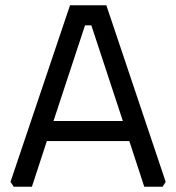

<svg xmlns="http://www.w3.org/2000/svg" viewBox="-20 -710 670 730"><path d="M19.9 -18.5 246.2 -690H384.3L610 -18.5L598.2 0H528.5L471.7 -173.6H158.1L101.3 0H32.3ZM183.4 -250H447.1L327.3 -613.6H303.2Z"/></svg>

Font: Oxanium ExtraLight
Style: Regular
Weight: 200
Designer: Severin Meyer
Version: Version 2.000